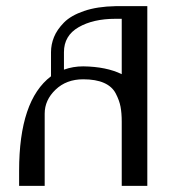

<svg xmlns="http://www.w3.org/2000/svg" viewBox="-20 -603 602 623"><path d="M375 -542H354.5Q282.2 -542 234.9 -514.6Q187.5 -487.3 187.5 -433.6V-377Q216.8 -387.7 250 -387.7Q325.2 -386.7 375 -362.3ZM458 -583V0H375V-208Q375 -236.3 371.1 -256.8Q367.2 -277.3 355.5 -299.8Q343.8 -322.3 317.4 -334Q291 -345.7 250 -345.7Q195.3 -345.7 160.2 -312Q125 -278.3 125 -234.4V0H42V-48.8Q42 -277.3 145.5 -355.5V-433.6Q145.5 -459 155.3 -482.9Q165 -506.8 187.5 -529.8Q210 -552.7 252.9 -567.4Q295.9 -582 354.5 -583Z"/></svg>

Font: wanta
Style: Medium
Weight: 500
Version: Version 0.91